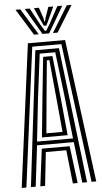

<svg xmlns="http://www.w3.org/2000/svg" viewBox="-64 -1031 571 1070"><g transform="rotate(-5 221.5 -496.0)"><path d="M13 0 117.5 -800H325.5L430 0H403.8L303 -779H140L39.2 0ZM117 0 143.5 -208.2H299.5L326 0H299.2L278.8 -187.5H164.2L143.8 0ZM64.5 0 155.5 -757.8H287.5L378.5 0H351.8L324.2 -229H118.8L91.2 0ZM120.5 -249.8H321.8L296.5 -477L265 -736.8H178L145.5 -477ZM149.8 -270.5 170.5 -477 195.5 -717.2H247.5L273.5 -477L293.5 -270.5ZM176.5 -291.2H266.8L249.5 -477L228.5 -696.2H214.5L193.5 -477ZM65 -992H91.8L182 -844.8H156ZM117 -992H144.5L196.5 -896L218.2 -860.5H225.2L247 -895.8L299 -992H326.5L240.5 -844.8H203ZM168 -992H195.8L215.8 -933L220 -913.2H223.5L228 -933L248.5 -992H276.2L242.8 -918.8L228.8 -889.5H214.8L200.8 -918.8ZM351.8 -992H378.5L287.5 -844.8H261.5Z"/></g></svg>

Font: Big Shoulders Inline Display Thin ExtraBold
Style: Regular
Weight: 800
Version: Version 2.002